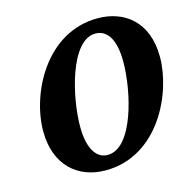

<svg xmlns="http://www.w3.org/2000/svg" viewBox="-107 -831 943 948"><g transform="rotate(-15 364.0 -357.0)"><path d="M319 11C589 11 722 -276 722 -461C722 -644 607 -725 473 -725C210 -725 70 -449 70 -255C70 -82 177 11 319 11ZM348 -60C294 -60 252 -112 252 -230C252 -381 316 -655 443 -655C502 -655 541 -602 541 -485C541 -334 478 -60 348 -60Z"/></g></svg>

Font: Noto Serif Condensed Black
Style: Italic
Weight: 900
Width: 3
Italic angle: -12°
Designer: Monotype Design Team
Foundry: Monotype Imaging Inc.
Version: Version 2.013